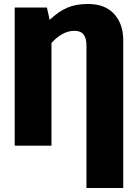

<svg xmlns="http://www.w3.org/2000/svg" viewBox="-20 -733 688 966"><path d="M422 -713Q509 -713 554.5 -662.5Q600 -612 600 -531V213H415V-502Q415 -541 400.5 -559.5Q386 -578 354 -578Q295 -578 239 -517V0H54V-695H216L230 -633Q274 -675 318 -694Q362 -713 422 -713Z"/></svg>

Font: FiraGO ExtraBold
Style: Regular
Weight: 800
Designer: bBox Type
Foundry: bBox Type GmbH
Version: Version 1.001;PS 001.001;hotconv 1.0.88;makeotf.lib2.5.64775